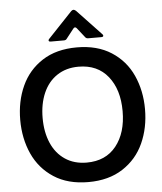

<svg xmlns="http://www.w3.org/2000/svg" viewBox="-64 -1050 945 1119"><g transform="rotate(-5 408.5 -491.0)"><path d="M43 -382Q43 -491 83.5 -580Q124 -669 206 -722Q288 -775 408 -775Q527 -775 609.5 -722Q692 -669 732.5 -579.5Q773 -490 773 -382Q773 -273 732.5 -183.5Q692 -94 609.5 -40.5Q527 13 408 13Q288 13 206 -40.5Q124 -94 83.5 -183.5Q43 -273 43 -382ZM642 -382Q642 -508 580.5 -585Q519 -662 408 -662Q335 -662 282 -626.5Q229 -591 201.5 -527.5Q174 -464 174 -382Q174 -299 201.5 -235.5Q229 -172 282 -136.5Q335 -101 408 -101Q519 -101 580.5 -178Q642 -255 642 -382ZM260 -822Q248 -822 248 -830Q248 -834 253 -839L394 -988Q401 -995 408 -995Q413 -995 422 -988L563 -839Q568 -834 568 -830Q568 -822 556 -822H479Q468 -822 462 -830L418 -886Q413 -892 408 -892Q402 -892 398 -886L354 -830Q349 -822 337 -822Z"/></g></svg>

Font: Open Sauce Two SemiBold
Style: Regular
Weight: 600
Designer: Alfredo Marco Pradil
Foundry: Creative Sauce Fz LLC
Version: Version 1.477